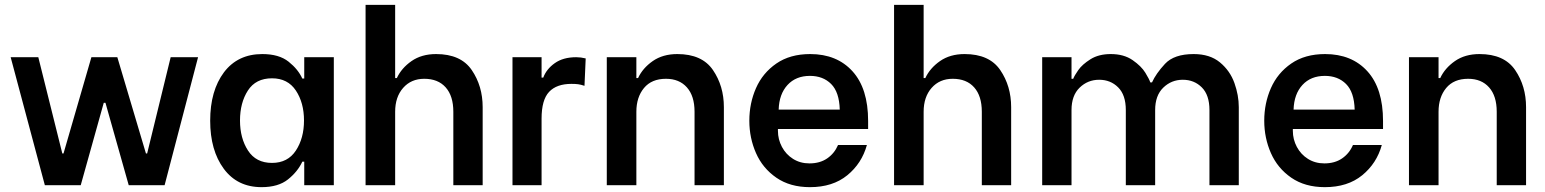

<svg xmlns="http://www.w3.org/2000/svg" viewBox="-20 -764 6374 792"><path d="M24 -528H138L237 -131H242L357 -528H464L582 -131H587L684 -528H797L659 0H511L415 -340H408L313 0H165Z M904 -466Q961 -541 1062 -541Q1131 -541 1170.5 -509.5Q1210 -478 1227 -440H1235V-528H1357V0H1235V-97H1227Q1208 -56 1168 -24Q1128 8 1059 8Q959 8 903 -68Q847 -144 847 -266Q847 -390 904 -466ZM970 -267Q970 -194 1003 -143Q1036 -92 1102 -92Q1167 -92 1200.5 -143Q1234 -194 1234 -267Q1234 -340 1200.5 -390.5Q1167 -441 1102 -441Q1035 -441 1002.5 -390.5Q970 -340 970 -267Z M1488 -744H1610V-442H1617Q1636 -483 1677.5 -512Q1719 -541 1779 -541Q1881 -541 1926 -475Q1971 -409 1971 -322V0H1850V-303Q1850 -368 1818.5 -403.5Q1787 -439 1730 -439Q1676 -439 1643 -401.5Q1610 -364 1610 -303V0H1488Z M2094 -528H2214V-444H2221Q2234 -479 2268.5 -503.5Q2303 -528 2357 -528Q2376 -528 2396 -523L2391 -410Q2376 -415 2365 -416.5Q2354 -418 2337 -418Q2276 -418 2245 -385Q2214 -352 2214 -275V0H2094Z M2483 -528H2605V-442H2612Q2631 -483 2672.5 -512Q2714 -541 2774 -541Q2876 -541 2921 -475Q2966 -409 2966 -322V0H2845V-303Q2845 -368 2813.5 -403.5Q2782 -439 2727 -439Q2668 -439 2636.5 -401Q2605 -363 2605 -303V0H2483Z M3071 -266Q3071 -338 3098.5 -400.5Q3126 -463 3182.5 -502Q3239 -541 3322 -541Q3432 -541 3496.5 -470Q3561 -399 3561 -265V-232H3189V-224Q3189 -189 3205.5 -158Q3222 -127 3251.5 -108.5Q3281 -90 3319 -90Q3362 -90 3392 -110.5Q3422 -131 3437 -166H3556Q3535 -90 3475 -41Q3415 8 3321 8Q3239 8 3182.5 -31Q3126 -70 3098.5 -132.5Q3071 -195 3071 -266ZM3192 -312H3444Q3442 -384 3408.5 -417.5Q3375 -451 3321 -451Q3263 -451 3228.5 -413.5Q3194 -376 3192 -312Z M3668 -744H3790V-442H3797Q3816 -483 3857.5 -512Q3899 -541 3959 -541Q4061 -541 4106 -475Q4151 -409 4151 -322V0H4030V-303Q4030 -368 3998.5 -403.5Q3967 -439 3910 -439Q3856 -439 3823 -401.5Q3790 -364 3790 -303V0H3668Z M4279 -528H4400V-439H4407Q4412 -452 4428 -475Q4444 -498 4478 -519.5Q4512 -541 4562 -541Q4616 -541 4652 -516Q4688 -491 4704.5 -464Q4721 -437 4725 -424H4732Q4748 -460 4785.5 -500.5Q4823 -541 4904 -541Q4971 -541 5012.5 -506.5Q5054 -472 5072 -421.5Q5090 -371 5090 -322V0H4969V-310Q4969 -372 4937.5 -403.5Q4906 -435 4859 -435Q4812 -435 4778.5 -402.5Q4745 -370 4745 -310V0H4624V-310Q4624 -372 4592.5 -403.5Q4561 -435 4514 -435Q4467 -435 4433.5 -402.5Q4400 -370 4400 -310V0H4279Z M5195 -266Q5195 -338 5222.5 -400.5Q5250 -463 5306.5 -502Q5363 -541 5446 -541Q5556 -541 5620.5 -470Q5685 -399 5685 -265V-232H5313V-224Q5313 -189 5329.5 -158Q5346 -127 5375.5 -108.5Q5405 -90 5443 -90Q5486 -90 5516 -110.5Q5546 -131 5561 -166H5680Q5659 -90 5599 -41Q5539 8 5445 8Q5363 8 5306.5 -31Q5250 -70 5222.5 -132.5Q5195 -195 5195 -266ZM5316 -312H5568Q5566 -384 5532.5 -417.5Q5499 -451 5445 -451Q5387 -451 5352.5 -413.5Q5318 -376 5316 -312Z M5792 -528H5914V-442H5921Q5940 -483 5981.5 -512Q6023 -541 6083 -541Q6185 -541 6230 -475Q6275 -409 6275 -322V0H6154V-303Q6154 -368 6122.5 -403.5Q6091 -439 6036 -439Q5977 -439 5945.5 -401Q5914 -363 5914 -303V0H5792Z"/></svg>

Font: Lopes Sans SemiBold
Style: Regular
Weight: 600
Designer: Gabriel Lam, Diego Maldonado
Foundry: TypeRant, Foresti Design
Version: Version 4.000